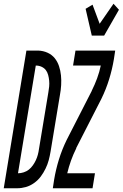

<svg xmlns="http://www.w3.org/2000/svg" viewBox="-63 -1005 655 1025"><path d="M-43 0 78 -735H141Q168 -734 191 -723.5Q214 -713 229 -694.5Q244 -676 252 -652Q260 -628 262.5 -602.5Q265 -577 263.5 -551Q262 -525 257 -498L207 -196Q203 -172 197 -149.5Q191 -127 180 -104.5Q169 -82 154.5 -62.5Q140 -43 119 -28Q98 -13 75 -6.5Q52 0 29 0ZM33 -80Q48 -80 63.5 -85Q79 -90 91 -99.5Q103 -109 112.5 -122.5Q122 -136 128.5 -150Q135 -164 139 -179Q143 -194 145 -209L195 -511Q198 -527 199.5 -543Q201 -559 199.5 -574.5Q198 -590 194 -605Q190 -620 181.5 -631Q173 -642 159 -648.5Q145 -655 129 -655H128ZM427 -815 394 -958 431 -980 469 -878 543 -985 572 -953 493 -815ZM219 0 226 -46Q235 -100 251.5 -153.5Q268 -207 293 -258L427 -520V-521Q443 -553 455.5 -587Q468 -621 475 -655H327L340 -735H552L545 -689Q536 -635 519.5 -581.5Q503 -528 478 -477L344 -215V-213Q328 -181 316 -147.5Q304 -114 296 -80H444L431 0Z"/></svg>

Font: Iosevka Term Curly Md Obl
Style: Regular
Weight: 500
Italic angle: -9°
Designer: Belleve Invis
Foundry: Belleve Invis
Version: Version 32.3.0